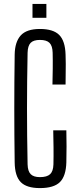

<svg xmlns="http://www.w3.org/2000/svg" viewBox="-20 -954 399 981"><path d="M184 7Q116 7 86 -23.5Q56 -54 55 -124Q53 -265 53 -399.5Q53 -534 55 -675Q56 -740 86 -773Q116 -806 184 -806Q252 -806 282.5 -775.5Q313 -745 315 -675Q316 -656 316 -627Q316 -598 315.5 -569.5Q315 -541 315 -522H248Q249 -560 249.5 -603.5Q250 -647 249 -685Q248 -720 233 -735Q218 -750 184 -750Q151 -750 136.5 -735Q122 -720 121 -685Q118 -537 118 -400Q118 -263 121 -114Q122 -79 137 -64Q152 -49 184 -49Q220 -49 236 -64Q252 -79 253 -114Q254 -155 253.5 -201Q253 -247 252 -288H319Q320 -246 320 -206Q320 -166 319 -124Q317 -54 286 -23.5Q255 7 184 7ZM146 -863V-934H217V-863Z"/></svg>

Font: Big Shoulders Display
Style: Regular
Weight: 400
Designer: Patric King
Foundry: XO Type Co
Version: Version 1.000; ttfautohint (v1.8.2)